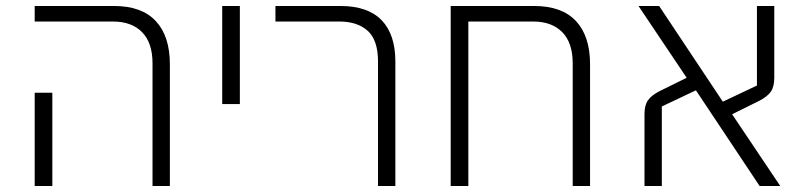

<svg xmlns="http://www.w3.org/2000/svg" viewBox="-20 -622 2702 642"><path d="M490 -410Q490 -479 455 -514.5Q420 -550 358 -550H96V-602H361Q454 -602 501 -551.5Q548 -501 548 -407V0H490ZM96 -312H155V0H96Z M723 -602H782V-274H723Z M1244 -416Q1244 -488 1209.5 -519Q1175 -550 1115 -550H901V-602H1118Q1210 -602 1256 -554.5Q1302 -507 1302 -416V0H1244Z M1487 -602H1766Q1859 -602 1906 -551.5Q1953 -501 1953 -407V0H1895V-410Q1895 -479 1860 -514.5Q1825 -550 1763 -550H1546V0H1487Z M2135 -240Q2135 -270 2146.5 -286.5Q2158 -303 2185 -317L2276 -362L2115 -602H2184L2397 -282L2511 -336V-602H2569V-362Q2569 -332 2557.5 -315.5Q2546 -299 2519 -285L2428 -240L2589 0H2520L2307 -320L2193 -266V0H2135Z"/></svg>

Font: IBM Plex Sans Hebrew Light
Style: Regular
Weight: 300
Designer: Mike Abbink, Paul van der Laan, Pieter van Rosmalen, Yanek Iontef
Foundry: Bold Monday
Version: Version 1.2